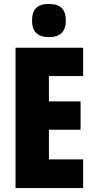

<svg xmlns="http://www.w3.org/2000/svg" viewBox="-20 -957 483 977"><path d="M229 -937C169 -937 143 -909 143 -852C143 -796 172 -768 229 -768C286 -768 315 -796 315 -852C315 -908 289 -937 229 -937ZM403 0V-146H229V-297H390V-441H229V-570H403V-714H59V0Z"/></svg>

Font: Noto Sans Armenian ExtraCondensed Black
Style: Regular
Weight: 900
Width: 2
Designer: Monotype Design Team
Foundry: Monotype Imaging Inc.
Version: Version 2.008